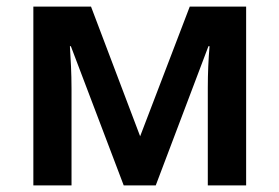

<svg xmlns="http://www.w3.org/2000/svg" viewBox="-20 -562 847 582"><path d="M555.2 -542 404.8 -148.9 255.9 -542H81.1V0H196.8V-292C196.8 -341.3 194.3 -383.3 191.9 -421.9H194.8L355 0H452.1L611.8 -421.9H615.2C611.8 -382.3 609.9 -340.3 609.9 -295.9V0H726.1V-542Z"/></svg>

Font: Noto Reveo Sans
Style: Regular
Weight: 600
Designer: Monotype Design Team
Foundry: Monotype Imaging Inc.
Version: Version 2.007